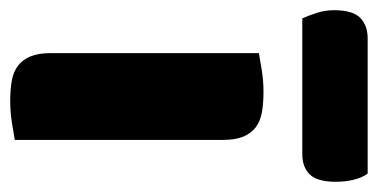

<svg xmlns="http://www.w3.org/2000/svg" viewBox="-229 -530 740 376"><g transform="rotate(90 141.0 -342.0)"><path d="M227 -1Q216 1 194.5 4.5Q173 8 151 8Q129 8 111.5 5Q94 2 82 -7Q70 -16 63.5 -31.5Q57 -47 57 -72V-479Q68 -481 89.5 -484.5Q111 -488 133 -488Q155 -488 172.5 -485Q190 -482 202 -473Q214 -464 220.5 -448.5Q227 -433 227 -408ZM-11 -564Q-16 -575 -21.5 -591.5Q-27 -608 -27 -626Q-27 -663 -12 -677.5Q3 -692 28 -692H293Q301 -681 305 -664.5Q309 -648 309 -630Q309 -593 294.5 -578.5Q280 -564 255 -564Z"/></g></svg>

Font: Baloo Bhaina
Style: Regular
Weight: 400
Designer: Manish Minz, Shuchita Grover and Ek Type
Foundry: Ek Type
Version: Version 1.443;PS 1.000;hotconv 16.6.51;makeotf.lib2.5.65220;